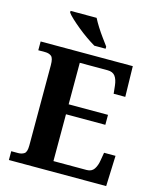

<svg xmlns="http://www.w3.org/2000/svg" viewBox="-134 -1024 921 1117"><g transform="rotate(15 326.5 -465.5)"><path d="M28 0V-53H70Q91 -53 106 -63Q121 -73 121 -113V-596Q121 -639 106.5 -650Q92 -661 70 -661H28V-714H583L587 -530H517L512 -577Q508 -614 493.5 -633.5Q479 -653 448 -653H280V-403H517V-343H280V-61H480Q510 -61 524.5 -82.5Q539 -104 544 -137L552 -184H621L614 0ZM336 -771Q312 -785 284 -804.5Q256 -824 229 -846Q202 -868 180.5 -888Q159 -908 150 -921V-931H307Q318 -909 335 -882Q352 -855 371 -829Q390 -803 404 -784V-771Z"/></g></svg>

Font: NotoSerif-Bold
Style: Regular
Weight: 700
Designer: Monotype Design Team
Foundry: Monotype Imaging Inc.
Version: Version 2.007; ttfautohint (v1.8) -l 8 -r 50 -G 200 -x 14 -D